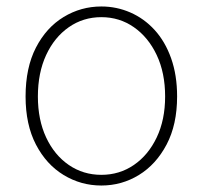

<svg xmlns="http://www.w3.org/2000/svg" viewBox="-20 -560 626 593"><path d="M293 13Q230 13 176.5 -19.5Q123 -52 91 -113.5Q59 -175 59 -262Q59 -351 91 -413Q123 -475 176.5 -507.5Q230 -540 293 -540Q340 -540 382.5 -521.5Q425 -503 457.5 -467.5Q490 -432 508.5 -380Q527 -328 527 -262Q527 -175 494.5 -113.5Q462 -52 409 -19.5Q356 13 293 13ZM293 -20Q349 -20 393.5 -50.5Q438 -81 464 -135.5Q490 -190 490 -262Q490 -335 464 -390Q438 -445 393.5 -476Q349 -507 293 -507Q237 -507 192.5 -476Q148 -445 122.5 -390Q97 -335 97 -262Q97 -190 122.5 -135.5Q148 -81 192.5 -50.5Q237 -20 293 -20Z"/></svg>

Font: Noto Sans KR Thin
Style: Regular
Weight: 100
Designer: Ryoko NISHIZUKA 西塚涼子 (kana, bopomofo & ideographs); Paul D. Hunt (Latin, Greek & Cyrillic); Sandoll Communications 산돌커뮤니
Foundry: Adobe
Version: Version 2.004-H2;hotconv 1.0.118;makeotfexe 2.5.65603